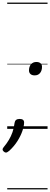

<svg xmlns="http://www.w3.org/2000/svg" viewBox="-56 -1000 389 1490"><path d="M213 -415Q192 -415 180.5 -425.5Q169 -436 169 -453Q169 -483 184.5 -501Q200 -519 226 -519Q247 -519 258.5 -509Q270 -499 270 -481Q270 -452 255 -433.5Q240 -415 213 -415ZM-10 184Q-18 184 -27 176Q-36 168 -36 160Q-36 157 -34.5 153Q-33 149 -29 144Q-4 114 13 85.5Q30 57 41 25.5Q52 -6 57 -46Q59 -61 68.5 -69Q78 -77 96 -77Q114 -77 122.5 -70Q131 -63 131 -50Q131 -23 118 15.5Q105 54 79.5 94.5Q54 135 16 170Q9 176 2 180Q-5 184 -10 184ZM0 460H313V470H0ZM0 -20H313V0H0ZM0 -505H313V-500H0ZM0 -980H313V-970H0Z"/></svg>

Font: Playwrite NO Guides
Style: Regular
Weight: 400
Designer: Veronika Burian, José Scaglione
Foundry: TypeTogether
Version: Version 1.003